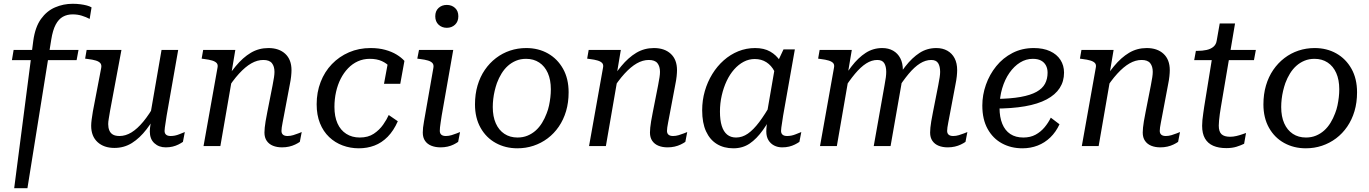

<svg xmlns="http://www.w3.org/2000/svg" viewBox="-20 -772 7238 1015"><path d="M52 -508H395L385 -454H43ZM364 -696Q335 -696 312.5 -683.5Q290 -671 274.5 -642Q259 -613 251 -563L125 223H55L156 -557Q166 -629 196.5 -671.5Q227 -714 271 -733Q315 -752 364 -752Q386 -752 405 -749.5Q424 -747 439 -743Q454 -739 464 -733L454 -672Q435 -682 412.5 -689Q390 -696 364 -696Z M562 -187Q558 -162 555 -145Q552 -128 552 -116Q552 -97 558 -82.5Q564 -68 577 -60.5Q590 -53 612 -53Q644 -53 675 -72Q706 -91 737.5 -129Q769 -167 801 -224L825 -199Q791 -136 755 -89Q719 -42 677.5 -16Q636 10 585 10Q529 10 495.5 -21Q462 -52 462 -107Q462 -121 464.5 -140Q467 -159 471 -183L515 -413Q518 -429 510.5 -438Q503 -447 486.5 -452Q470 -457 445 -460L430 -462L438 -508H622ZM861 -161Q858 -140 855.5 -124.5Q853 -109 851.5 -98Q850 -87 850 -80Q850 -67 858 -60Q866 -53 882 -53Q905 -53 927 -62Q949 -71 957 -74L947 -22Q937 -15 923 -8Q909 -1 892.5 3Q876 7 856 7Q820 7 796 -15Q772 -37 772 -77Q772 -86 773 -95.5Q774 -105 776 -116Q778 -127 781 -141L771 -144L834 -508H922Z M1056 0H1145L1208 -364L1202 -377L1224 -508H1054L1046 -462L1060 -460Q1085 -457 1101.5 -452Q1118 -447 1125.5 -438.5Q1133 -430 1130 -415ZM1481 -161 1512 -325Q1517 -349 1519 -368.5Q1521 -388 1521 -401Q1521 -457 1488 -487.5Q1455 -518 1399 -518Q1348 -518 1306 -493Q1264 -468 1226 -422Q1188 -376 1151 -315L1175 -290Q1210 -346 1243.5 -382.5Q1277 -419 1308.5 -437Q1340 -455 1372 -455Q1404 -455 1417.5 -438Q1431 -421 1431 -392Q1431 -380 1428.5 -363.5Q1426 -347 1421 -321L1393 -179Q1387 -150 1384 -130.5Q1381 -111 1379.5 -97.5Q1378 -84 1378 -71Q1378 -45 1390 -27.5Q1402 -10 1423 -1.5Q1444 7 1471 7Q1491 7 1508.5 3Q1526 -1 1540.5 -8Q1555 -15 1565 -22L1575 -74Q1570 -72 1557.5 -67Q1545 -62 1530 -57.5Q1515 -53 1500 -53Q1484 -53 1476 -60Q1468 -67 1468 -80Q1468 -88 1469.5 -98.5Q1471 -109 1474 -124.5Q1477 -140 1481 -161Z M1882 -45Q1926 -45 1956 -65Q1986 -85 2005.5 -113Q2025 -141 2035 -164L2083 -131Q2061 -81 2029.5 -49Q1998 -17 1959.5 -2.5Q1921 12 1877 12Q1832 12 1791.5 -3Q1751 -18 1720 -47.5Q1689 -77 1671.5 -120.5Q1654 -164 1654 -221Q1654 -284 1675 -338.5Q1696 -393 1734.5 -433Q1773 -473 1825 -495.5Q1877 -518 1939 -518Q1982 -518 2016.5 -508.5Q2051 -499 2076.5 -483.5Q2102 -468 2118 -450L2096 -329H2010L2030 -437Q2041 -437 2049.5 -430.5Q2058 -424 2064 -414Q2070 -404 2071.5 -392.5Q2073 -381 2069 -370Q2060 -396 2042.5 -416.5Q2025 -437 1998.5 -449Q1972 -461 1935 -461Q1901 -461 1872 -448Q1843 -435 1820 -411Q1797 -387 1781 -355.5Q1765 -324 1756.5 -286Q1748 -248 1748 -207Q1748 -156 1764 -120Q1780 -84 1810.5 -64.5Q1841 -45 1882 -45Z M2215 -71Q2215 -84 2216.5 -97.5Q2218 -111 2221.5 -130.5Q2225 -150 2230 -179L2271 -413Q2274 -429 2266.5 -438Q2259 -447 2242.5 -452Q2226 -457 2201 -460L2186 -462L2195 -508H2376L2315 -161Q2312 -140 2309.5 -124.5Q2307 -109 2306 -98.5Q2305 -88 2305 -80Q2305 -67 2313 -60Q2321 -53 2337 -53Q2352 -53 2367 -57.5Q2382 -62 2394.5 -67Q2407 -72 2412 -74L2402 -22Q2392 -15 2378 -8Q2364 -1 2346.5 3Q2329 7 2309 7Q2282 7 2260.5 -1.5Q2239 -10 2227 -27.5Q2215 -45 2215 -71ZM2281 -686Q2281 -714 2298.5 -730Q2316 -746 2342 -746Q2368 -746 2385.5 -730Q2403 -714 2403 -686Q2403 -658 2385.5 -641.5Q2368 -625 2342 -625Q2316 -625 2298.5 -641.5Q2281 -658 2281 -686Z M2870 -173Q2878 -193 2882.5 -214.5Q2887 -236 2889.5 -257.5Q2892 -279 2892 -300Q2892 -350 2876 -386Q2860 -422 2830.5 -441.5Q2801 -461 2761 -461Q2732 -461 2708 -451Q2684 -441 2665 -424Q2646 -407 2631.5 -383.5Q2617 -360 2607 -333Q2600 -313 2595 -291.5Q2590 -270 2587.5 -248.5Q2585 -227 2585 -206Q2585 -156 2601 -120Q2617 -84 2646.5 -64.5Q2676 -45 2716 -45Q2745 -45 2769 -55Q2793 -65 2812 -82Q2831 -99 2845.5 -122.5Q2860 -146 2870 -173ZM2491 -220Q2491 -274 2504.5 -320Q2518 -366 2543 -402.5Q2568 -439 2602 -465Q2636 -491 2676.5 -504.5Q2717 -518 2762 -518Q2826 -518 2876.5 -489.5Q2927 -461 2956.5 -408.5Q2986 -356 2986 -284Q2986 -230 2972.5 -184.5Q2959 -139 2934 -102.5Q2909 -66 2875 -40.5Q2841 -15 2800.5 -1.5Q2760 12 2715 12Q2652 12 2601 -16Q2550 -44 2520.5 -96.5Q2491 -149 2491 -220Z M3094 0H3183L3246 -364L3240 -377L3262 -508H3092L3084 -462L3098 -460Q3123 -457 3139.5 -452Q3156 -447 3163.5 -438.5Q3171 -430 3168 -415ZM3519 -161 3550 -325Q3555 -349 3557 -368.5Q3559 -388 3559 -401Q3559 -457 3526 -487.5Q3493 -518 3437 -518Q3386 -518 3344 -493Q3302 -468 3264 -422Q3226 -376 3189 -315L3213 -290Q3248 -346 3281.5 -382.5Q3315 -419 3346.5 -437Q3378 -455 3410 -455Q3442 -455 3455.5 -438Q3469 -421 3469 -392Q3469 -380 3466.5 -363.5Q3464 -347 3459 -321L3431 -179Q3425 -150 3422 -130.5Q3419 -111 3417.5 -97.5Q3416 -84 3416 -71Q3416 -45 3428 -27.5Q3440 -10 3461 -1.5Q3482 7 3509 7Q3529 7 3546.5 3Q3564 -1 3578.5 -8Q3593 -15 3603 -22L3613 -74Q3608 -72 3595.5 -67Q3583 -62 3568 -57.5Q3553 -53 3538 -53Q3522 -53 3514 -60Q3506 -67 3506 -80Q3506 -88 3507.5 -98.5Q3509 -109 3512 -124.5Q3515 -140 3519 -161Z M4135 -377 4094 -321Q4090 -364 4074 -395Q4058 -426 4031.5 -443Q4005 -460 3970 -460Q3939 -460 3911.5 -445.5Q3884 -431 3861 -405Q3838 -379 3821.5 -344Q3805 -309 3795.5 -267.5Q3786 -226 3786 -182Q3786 -137 3795.5 -106.5Q3805 -76 3824 -60.5Q3843 -45 3871 -45Q3904 -45 3933.5 -65.5Q3963 -86 3993.5 -126.5Q4024 -167 4058 -227L4082 -199Q4047 -132 4013.5 -85Q3980 -38 3943 -13Q3906 12 3857 12Q3807 12 3770 -10.5Q3733 -33 3712.5 -77.5Q3692 -122 3692 -189Q3692 -242 3706 -290.5Q3720 -339 3745.5 -380.5Q3771 -422 3806 -453Q3841 -484 3883 -501Q3925 -518 3972 -518Q4019 -518 4051.5 -499.5Q4084 -481 4104.5 -449.5Q4125 -418 4135 -377ZM4182 -511 4120 -161Q4117 -140 4114.5 -124.5Q4112 -109 4110.5 -98Q4109 -87 4109 -80Q4109 -67 4117 -60Q4125 -53 4141 -53Q4164 -53 4186 -62Q4208 -71 4216 -74L4206 -22Q4196 -15 4182 -8Q4168 -1 4151.5 3Q4135 7 4115 7Q4091 7 4072 -3Q4053 -13 4042 -31.5Q4031 -50 4031 -77Q4031 -91 4033 -107.5Q4035 -124 4040 -152L4026 -124L4078 -425L4084 -430L4122 -511Z M4315 0H4404L4467 -364L4461 -377L4483 -508H4313L4305 -462L4319 -460Q4344 -457 4360.5 -452Q4377 -447 4384.5 -438.5Q4392 -430 4389 -415ZM5000 -161 5031 -325Q5036 -349 5038 -368.5Q5040 -388 5040 -401Q5040 -438 5026.5 -464Q5013 -490 4988 -504Q4963 -518 4930 -518Q4881 -518 4841.5 -492.5Q4802 -467 4766.5 -421.5Q4731 -376 4694 -315L4718 -290Q4753 -345 4783.5 -381.5Q4814 -418 4843.5 -436.5Q4873 -455 4903 -455Q4929 -455 4939.5 -438Q4950 -421 4950 -392Q4950 -380 4947.5 -363.5Q4945 -347 4940 -321L4912 -179Q4906 -150 4903 -130.5Q4900 -111 4898.5 -97.5Q4897 -84 4897 -71Q4897 -45 4909 -27.5Q4921 -10 4942 -1.5Q4963 7 4990 7Q5010 7 5027.5 3Q5045 -1 5059.5 -8Q5074 -15 5084 -22L5094 -74Q5089 -72 5076.5 -67Q5064 -62 5049 -57.5Q5034 -53 5019 -53Q5003 -53 4995 -60Q4987 -67 4987 -80Q4987 -88 4988.5 -98.5Q4990 -109 4993 -124.5Q4996 -140 5000 -161ZM4599 0H4688L4745 -325Q4747 -337 4748.5 -348Q4750 -359 4751 -368.5Q4752 -378 4752.5 -386Q4753 -394 4753 -401Q4753 -438 4739.5 -464Q4726 -490 4701.5 -504Q4677 -518 4644 -518Q4596 -518 4556.5 -492.5Q4517 -467 4482 -421.5Q4447 -376 4410 -315L4434 -290Q4469 -345 4499.5 -381.5Q4530 -418 4559 -436.5Q4588 -455 4618 -455Q4644 -455 4654.5 -438Q4665 -421 4665 -392Q4665 -380 4663 -363.5Q4661 -347 4656 -321Z M5385 12Q5325 12 5277 -14Q5229 -40 5201 -90.5Q5173 -141 5173 -214Q5173 -270 5192 -324Q5211 -378 5246.5 -422Q5282 -466 5332.5 -492Q5383 -518 5445 -518Q5495 -518 5531 -501.5Q5567 -485 5586 -455.5Q5605 -426 5605 -388Q5605 -342 5582 -306.5Q5559 -271 5513 -246.5Q5467 -222 5398 -210Q5329 -198 5237 -198L5245 -249Q5323 -250 5375.5 -259.5Q5428 -269 5459.5 -286.5Q5491 -304 5504.5 -329.5Q5518 -355 5518 -388Q5518 -410 5509 -426.5Q5500 -443 5483 -452Q5466 -461 5440 -461Q5404 -461 5372.5 -441.5Q5341 -422 5316.5 -387Q5292 -352 5278 -305Q5264 -258 5264 -202Q5264 -153 5278.5 -117.5Q5293 -82 5321 -63.5Q5349 -45 5390 -45Q5427 -45 5454.5 -60Q5482 -75 5502 -99Q5522 -123 5535 -150L5581 -115Q5562 -74 5532.5 -45.5Q5503 -17 5465.5 -2.5Q5428 12 5385 12Z M5699 0H5788L5851 -364L5845 -377L5867 -508H5697L5689 -462L5703 -460Q5728 -457 5744.5 -452Q5761 -447 5768.5 -438.5Q5776 -430 5773 -415ZM6124 -161 6155 -325Q6160 -349 6162 -368.5Q6164 -388 6164 -401Q6164 -457 6131 -487.5Q6098 -518 6042 -518Q5991 -518 5949 -493Q5907 -468 5869 -422Q5831 -376 5794 -315L5818 -290Q5853 -346 5886.5 -382.5Q5920 -419 5951.5 -437Q5983 -455 6015 -455Q6047 -455 6060.5 -438Q6074 -421 6074 -392Q6074 -380 6071.5 -363.5Q6069 -347 6064 -321L6036 -179Q6030 -150 6027 -130.5Q6024 -111 6022.5 -97.5Q6021 -84 6021 -71Q6021 -45 6033 -27.5Q6045 -10 6066 -1.5Q6087 7 6114 7Q6134 7 6151.5 3Q6169 -1 6183.5 -8Q6198 -15 6208 -22L6218 -74Q6213 -72 6200.5 -67Q6188 -62 6173 -57.5Q6158 -53 6143 -53Q6127 -53 6119 -60Q6111 -67 6111 -80Q6111 -88 6112.5 -98.5Q6114 -109 6117 -124.5Q6120 -140 6124 -161Z M6463 11Q6422 11 6393.5 -1.5Q6365 -14 6350 -40Q6335 -66 6335 -107Q6335 -120 6336.5 -137.5Q6338 -155 6341 -173.5Q6344 -192 6346 -208L6392 -492L6418 -508H6619L6609 -454H6293L6302 -503H6307Q6337 -503 6359 -508Q6381 -513 6395 -525Q6409 -537 6412 -557L6428 -648H6509L6434 -205Q6431 -188 6428.5 -169.5Q6426 -151 6424.5 -135Q6423 -119 6423 -108Q6423 -76 6437.5 -62.5Q6452 -49 6483 -49Q6499 -49 6516 -53Q6533 -57 6547 -62Q6561 -67 6567 -69L6557 -12Q6541 -4 6517.5 3.5Q6494 11 6463 11Z M7038 -173Q7046 -193 7050.5 -214.5Q7055 -236 7057.5 -257.5Q7060 -279 7060 -300Q7060 -350 7044 -386Q7028 -422 6998.5 -441.5Q6969 -461 6929 -461Q6900 -461 6876 -451Q6852 -441 6833 -424Q6814 -407 6799.5 -383.5Q6785 -360 6775 -333Q6768 -313 6763 -291.5Q6758 -270 6755.5 -248.5Q6753 -227 6753 -206Q6753 -156 6769 -120Q6785 -84 6814.5 -64.5Q6844 -45 6884 -45Q6913 -45 6937 -55Q6961 -65 6980 -82Q6999 -99 7013.5 -122.5Q7028 -146 7038 -173ZM6659 -220Q6659 -274 6672.5 -320Q6686 -366 6711 -402.5Q6736 -439 6770 -465Q6804 -491 6844.5 -504.5Q6885 -518 6930 -518Q6994 -518 7044.5 -489.5Q7095 -461 7124.5 -408.5Q7154 -356 7154 -284Q7154 -230 7140.5 -184.5Q7127 -139 7102 -102.5Q7077 -66 7043 -40.5Q7009 -15 6968.5 -1.5Q6928 12 6883 12Q6820 12 6769 -16Q6718 -44 6688.5 -96.5Q6659 -149 6659 -220Z"/></svg>

Font: Roboto Serif 20pt
Style: Italic
Weight: 400
Italic angle: -10°
Designer: Greg Gazdowicz
Foundry: Commercial Type
Version: Version 1.008